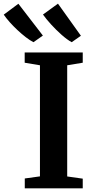

<svg xmlns="http://www.w3.org/2000/svg" viewBox="-98 -1030 509 1050"><path d="M120.5 -65.5V-673L37 -687V-743H354.5V-687L269.5 -673V-65L354.5 -53V0H37.5V-54ZM84.5 -799.5Q66 -809 43.2 -826.5Q20.5 -844 -2.8 -865.8Q-26 -887.5 -45.5 -909.5Q-65 -931.5 -77.5 -950L2.5 -1009.5L136.5 -835.5L85.5 -799.5ZM293.5 -799.5Q269 -813 239 -839.5Q209 -866 181.5 -896.2Q154 -926.5 137 -950.5L219 -1010L344.5 -834.5L294.5 -799.5Z"/></svg>

Font: Merriweather 36pt
Style: Bold
Weight: 700
Designer: Eben Sorkin
Foundry: Eben Sorkin
Version: Version 2.100